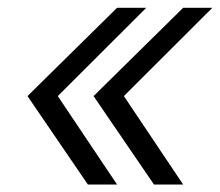

<svg xmlns="http://www.w3.org/2000/svg" viewBox="-20 -549 571 498"><path d="M208 -70.3 51.3 -299.8 283.7 -528.8H359.4L129.9 -299.8L283.7 -70.3ZM379.4 -70.3 222.7 -299.8 455.1 -528.8H530.8L301.3 -299.8L455.1 -70.3Z"/></svg>

Font: Inter 16pt Light
Style: Italic
Weight: 300
Italic angle: -9.3988°
Version: Version 4.001;git-66647c0bb